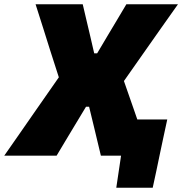

<svg xmlns="http://www.w3.org/2000/svg" viewBox="-51 -733 858 904"><path d="M-31 0Q4.5 -51 40.8 -103Q77 -155 116.5 -212L226 -369L185.5 -495Q169.5 -546 152.8 -599Q136 -652 116.5 -713H338.5Q347.5 -674.5 356.2 -637.5Q365 -600.5 373 -566.5L392.5 -482H406.5L457.5 -568Q477.5 -601.5 499.5 -638.2Q521.5 -675 544 -713H787Q744.5 -653 706 -598.5Q667.5 -544 635 -497.5L532.5 -351.5L578 -221Q587 -195.5 595.5 -170.5H736.5Q727.5 -130 718.8 -88.5Q710 -47 701.5 -7Q693.5 32.5 685 72.2Q676.5 112 668 151H496.5L519 0H424Q415.5 -36 407.5 -68.8Q399.5 -101.5 392.5 -131.5L368.5 -230.5H354L294 -131Q275 -99.5 256 -67.8Q237 -36 215.5 0Z"/></svg>

Font: Commissioner ExtraBold
Style: Italic
Weight: 800
Italic angle: -12°
Designer: Kostas Bartsokas
Foundry: Kostas Bartsokas
Version: Version 1.000; ttfautohint (v1.8.3)